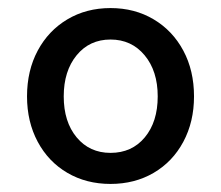

<svg xmlns="http://www.w3.org/2000/svg" viewBox="-20 -795 549 476"><path d="M47 -556Q47 -620 73.5 -669.5Q100 -719 147 -747Q194 -775 254 -775Q314 -775 361 -747Q408 -719 434.5 -669.5Q461 -620 461 -556Q461 -493 434.5 -443.5Q408 -394 361 -366.5Q314 -339 254 -339Q194 -339 147 -366.5Q100 -394 73.5 -443.5Q47 -493 47 -556ZM254 -416Q307 -416 339 -454.5Q371 -493 371 -556Q371 -619 338.5 -658Q306 -697 254 -697Q202 -697 170 -658Q138 -619 138 -556Q138 -493 170 -454.5Q202 -416 254 -416Z"/></svg>

Font: Application Medium
Style: Regular
Weight: 500
Designer: Wei Huang
Foundry: Wei Huang
Version: Version 0.012